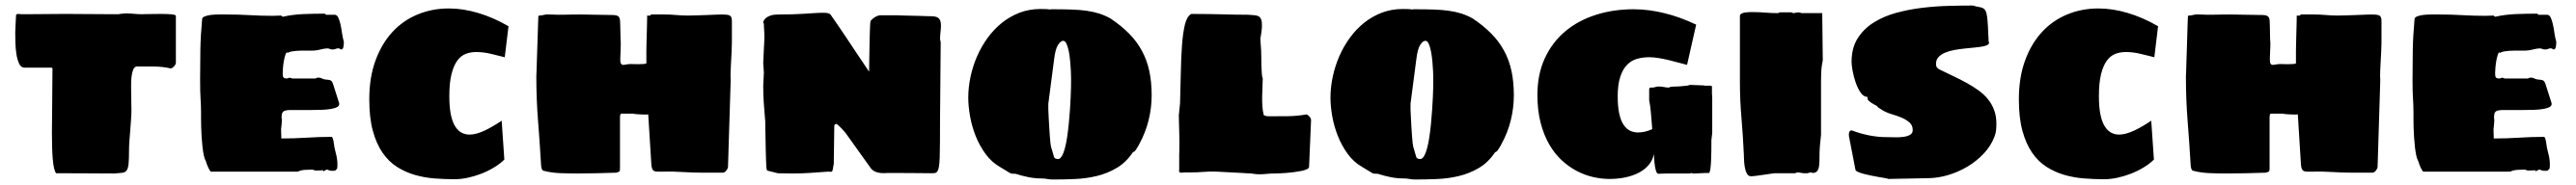

<svg xmlns="http://www.w3.org/2000/svg" viewBox="-20 -631 9396 676"><path d="M168.5 -383.8H69.3Q56.6 -383.8 49.8 -398.4Q43 -413.1 39.8 -433.6Q36.6 -454.1 36.1 -476.1Q35.6 -498 35.6 -512.2Q35.6 -515.6 36.1 -525.9Q36.6 -536.1 37.1 -547.1Q37.6 -558.1 38.1 -566.9Q38.6 -575.7 38.6 -576.2L42.5 -580.1Q51.3 -579.1 61 -579.1Q70.8 -579.1 80.6 -579.1Q113.8 -579.1 147 -579.6Q180.2 -580.1 213.4 -580.1Q217.3 -580.1 231.4 -580.1Q245.6 -580.1 265.1 -579.8Q284.7 -579.6 307.1 -579.6Q329.6 -579.6 350.3 -579.3Q371.1 -579.1 387.7 -579.1Q404.3 -579.1 412.6 -579.1Q414.1 -579.6 418 -580.1Q421.9 -580.6 426 -581.1Q430.2 -581.5 434.1 -581.8Q438 -582 439.5 -582Q453.1 -582 467.8 -580.6Q482.4 -579.1 497.6 -579.1Q504.9 -579.1 523.7 -579.6Q542.5 -580.1 563.5 -580.1Q574.7 -580.1 585.2 -579.8Q595.7 -579.6 603.8 -578.9Q611.8 -578.1 616.7 -576.7Q621.6 -575.2 621.6 -573.2V-401.9Q621.6 -396 615.5 -389.2Q609.4 -382.3 603.5 -380.9Q573.2 -387.7 542 -387.9Q510.7 -388.2 480.5 -388.2Q470.7 -388.2 466.1 -377Q461.4 -365.7 459.7 -349.9Q458 -334 458.3 -316.7Q458.5 -299.3 458.5 -287.1Q458.5 -272 459 -257.3Q459.5 -242.7 459.5 -230Q459.5 -212.9 458 -193.4Q456.5 -173.8 455.1 -154.3Q453.6 -134.8 452.1 -116.2Q450.7 -97.7 450.7 -83Q450.7 -49.3 449 -32.2Q447.3 -15.1 441.7 -7.8Q436 -0.5 425.5 0.5Q415 1.5 397.5 2.9Q370.6 2.9 348.4 2.7Q326.2 2.4 302.7 2.4Q279.3 2.4 251.2 2.2Q223.1 2 184.6 2Q180.2 -3.9 177.2 -16.6Q174.3 -29.3 172.6 -48.1Q170.9 -66.9 170.2 -91.1Q169.4 -115.2 169.4 -144Q169.4 -194.3 170.4 -254.4Q171.4 -314.5 171.4 -380.9Z M710 -340.8Q710 -395.5 710.9 -449Q711.9 -502.4 717.3 -560.1Q717.3 -567.4 727.3 -571.3Q737.3 -575.2 751.2 -576.7Q765.1 -578.1 780.5 -578.1Q795.9 -578.1 806.2 -578.1Q849.1 -578.1 891.1 -575.7Q933.1 -573.2 976.1 -573.2Q983.9 -573.2 990.7 -573.7Q997.6 -574.2 1005.4 -574.2L1011.2 -569.8Q1048.8 -578.1 1088.1 -579.6Q1127.4 -581.1 1164.1 -581.1Q1166.5 -581.1 1168.9 -577.1H1200.2Q1209 -577.1 1213.6 -567.6Q1218.3 -558.1 1221.7 -543.5Q1225.1 -528.8 1227.5 -511.2Q1230 -493.7 1234.4 -478Q1234.4 -468.8 1232.7 -459.5Q1231 -450.2 1224.1 -450.2Q1223.1 -450.2 1220.7 -452.1Q1218.3 -454.1 1217.3 -454.1Q1210.4 -455.1 1205.3 -452.6Q1200.2 -450.2 1193.4 -450.2Q1187 -450.2 1183.3 -452.1Q1179.7 -454.1 1174.3 -454.1Q1165 -454.1 1152.6 -450.9Q1140.1 -447.8 1131.3 -446.8Q1124.5 -445.8 1110.1 -446Q1095.7 -446.3 1079.6 -446Q1063.5 -445.8 1049.1 -443.8Q1034.7 -441.9 1028.3 -437V-439.9Q1023.9 -439.9 1020.8 -430.2Q1017.6 -420.4 1015.4 -407.7Q1013.2 -395 1012.2 -382.1Q1011.2 -369.1 1011.2 -362.8Q1011.2 -351.1 1014.4 -347.7Q1017.6 -344.2 1025.4 -344.2Q1027.8 -344.2 1030.8 -345Q1033.7 -345.7 1035.2 -347.2Q1036.6 -347.2 1040.5 -346.2Q1044.4 -345.2 1046.4 -344.2H1131.3Q1132.3 -345.2 1134.8 -346.2Q1137.2 -347.2 1138.2 -347.2Q1146.5 -348.1 1152.8 -345Q1159.2 -341.8 1165 -340.8Q1172.4 -339.8 1177.2 -339.4Q1182.1 -338.9 1185.5 -337.4Q1189 -335.9 1191.4 -332Q1193.8 -328.1 1196.3 -319.8L1217.3 -253.9Q1218.8 -245.1 1210.4 -240.2Q1202.1 -235.4 1187.5 -232.9Q1172.9 -230.5 1153.6 -229.7Q1134.3 -229 1114.3 -229H1070.3Q1052.7 -229 1040.5 -229Q1028.3 -229 1021 -227.1Q1013.7 -225.1 1010.5 -219.7Q1007.3 -214.4 1007.3 -204.1Q1007.3 -201.7 1007.3 -199.7Q1007.3 -197.8 1007.8 -196.3Q1007.8 -194.3 1008.3 -192.9Q1008.3 -188.5 1007.8 -182.6Q1007.3 -176.8 1006.8 -171.4Q1005.9 -165.5 1005.4 -159.2Q1005.4 -154.8 1005.6 -149.7Q1005.9 -144.5 1005.9 -139.6Q1005.9 -134.8 1006.1 -130.9Q1006.3 -127 1006.3 -125Q1051.8 -125 1097.9 -127.9Q1144 -130.9 1189 -130.9Q1191.9 -130.9 1193.6 -126.5Q1195.3 -122.1 1196.5 -116Q1197.8 -109.9 1198.5 -103Q1199.2 -96.2 1200.2 -91.8Q1202.1 -82 1204.1 -75.2Q1206.1 -68.4 1207.5 -61.5Q1209 -54.7 1210 -46.4Q1210.9 -38.1 1210.9 -25.9Q1210.9 -24.9 1210.7 -23.2Q1210.4 -21.5 1210.4 -19.5Q1210 -17.6 1210 -15.1L1203.1 -7.8Q1201.2 -7.3 1199.2 -7.3Q1197.8 -6.8 1196 -6.8Q1194.3 -6.8 1193.4 -6.8Q1183.6 -6.8 1179.4 -9Q1175.3 -11.2 1172.4 -11.2Q1170.9 -11.2 1165.5 -8.3Q1160.2 -5.4 1159.2 -3.9V-8.8Q1156.2 -8.8 1147.2 -8.3Q1138.2 -7.8 1132.3 -7.8Q1129.4 -7.8 1125.2 -9.5Q1121.1 -11.2 1118.2 -11.2Q1106.9 -11.2 1092.3 -10.3Q1077.6 -9.3 1066.4 -3.9H1048.3H749Q748 -3.9 745.6 -7.8Q743.2 -11.7 740.2 -17.6Q737.3 -23.4 734.9 -30Q732.4 -36.6 731 -42Q726.6 -49.3 723.6 -62.7Q720.7 -76.2 718.8 -93.3Q716.8 -110.4 715.6 -129.2Q714.4 -147.9 713.9 -165.8Q713.4 -183.6 713.4 -198.5Q713.4 -213.4 713.4 -223.1Q713.4 -236.3 712.9 -246.8Q712.4 -257.3 711.7 -269.8Q710.9 -282.2 710.4 -299.1Q710 -315.9 710 -340.8Z M1619.1 -279.8Q1619.1 -240.2 1624.5 -213.4Q1629.9 -186.5 1639.9 -170.2Q1649.9 -153.8 1663.3 -146.5Q1676.8 -139.2 1692.9 -139.2Q1705.6 -139.2 1720 -143.3Q1734.4 -147.5 1749.3 -154.5Q1764.2 -161.6 1779.5 -170.7Q1794.9 -179.7 1810.1 -189.9L1819.8 -47.9Q1802.7 -31.2 1780.5 -18.1Q1758.3 -4.9 1733.9 4.4Q1709.5 13.7 1684.8 18.8Q1660.2 23.9 1638.2 23.9Q1602.1 23.9 1564.9 21Q1527.8 18.1 1493.2 8.1Q1458.5 -2 1428.2 -21.2Q1397.9 -40.5 1375.5 -73Q1353 -105.5 1340.1 -153.1Q1327.1 -200.7 1327.1 -268.1Q1327.1 -347.7 1349.6 -409.4Q1372.1 -471.2 1411.1 -513.7Q1450.2 -556.2 1503.2 -578.1Q1556.2 -600.1 1617.2 -600.1Q1668.9 -600.1 1724.1 -583.7Q1779.3 -567.4 1835 -535.2L1821.3 -421.9Q1796.4 -428.2 1769.5 -434.6Q1742.7 -440.9 1717.3 -440.9Q1696.8 -440.9 1679 -434.1Q1661.1 -427.2 1647.9 -409.2Q1634.8 -391.1 1627 -359.9Q1619.1 -328.6 1619.1 -279.8Z M2546.9 0Q2508.3 0 2471.2 -2.4Q2434.1 -4.9 2395.5 -3.9H2378.9Q2370.6 -3.9 2366.2 -6.1Q2361.8 -8.3 2359.6 -13.4Q2357.4 -18.6 2356.4 -26.9Q2355.5 -35.2 2355 -47.9L2344.7 -212.9Q2342.3 -212.4 2334.5 -212.4Q2326.7 -212.4 2317.4 -212.9Q2308.1 -213.4 2300 -214.1Q2292 -214.8 2289.6 -215.8H2248.5Q2243.2 -215.8 2242.4 -210.4Q2241.7 -205.1 2241.7 -201.2V-195.8V-35.2Q2241.7 -22.5 2241.7 -15.9Q2241.7 -9.3 2240.5 -6.3Q2239.3 -3.4 2236.3 -2.7Q2233.4 -2 2227.5 0Q2191.4 1 2156.7 2Q2122.1 2.9 2086.9 2.9Q2056.6 2.9 2024.2 1.7Q1991.7 0.5 1963.9 -6.8Q1960 -7.3 1958 -10.7Q1956.1 -14.2 1955.1 -18.3Q1954.1 -22.5 1953.9 -26.1Q1953.6 -29.8 1953.6 -30.8Q1949.2 -107.9 1942.9 -187.5Q1936.5 -267.1 1936.5 -352.1Q1937 -359.9 1937.5 -377Q1938 -394 1938.7 -415.8Q1939.5 -437.5 1940.2 -461.4Q1940.9 -485.4 1941.7 -507.1Q1942.4 -528.8 1942.9 -545.9Q1943.4 -563 1943.8 -570.8Q1943.8 -571.8 1944.8 -573Q1945.8 -574.2 1946.8 -574.2Q1956.5 -574.2 1964.4 -576.7Q1972.2 -579.1 1984.9 -578.1Q2002.9 -577.1 2017.3 -577.1Q2031.7 -577.1 2044.9 -577.4Q2058.1 -577.6 2071 -577.9Q2084 -578.1 2099.6 -578.1Q2127.4 -578.1 2155.5 -577.1Q2183.6 -576.2 2212.9 -576.2Q2223.1 -576.2 2229.2 -574.5Q2235.4 -572.8 2238.3 -568.4Q2241.2 -564 2241.9 -556.2Q2242.7 -548.3 2242.7 -536.1Q2242.7 -533.2 2242.9 -526.9Q2243.2 -520.5 2243.2 -513.4Q2243.2 -506.3 2243.4 -500Q2243.7 -493.7 2243.7 -490.2Q2243.7 -486.3 2244.1 -481.9Q2244.6 -477.5 2244.6 -473.1Q2244.6 -456.1 2243.7 -441.9Q2242.7 -427.7 2242.7 -414.1Q2242.7 -402.8 2245.1 -398.7Q2247.6 -394.5 2252.2 -394Q2256.8 -393.6 2264.2 -395.3Q2271.5 -397 2281.7 -397Q2282.7 -397 2291.5 -396.7Q2300.3 -396.5 2310.5 -396.5Q2320.8 -396.5 2329.1 -397.2Q2337.4 -397.9 2337.9 -399.9V-440.9Q2337.9 -445.8 2338.1 -456.1Q2338.4 -466.3 2338.6 -479.7Q2338.9 -493.2 2339.4 -507.6Q2339.8 -522 2340.1 -535.4Q2340.3 -548.8 2340.6 -559.1Q2340.8 -569.3 2340.8 -574.2Q2341.8 -574.2 2344 -574Q2346.2 -573.7 2348.4 -573.7Q2350.6 -573.7 2352.5 -574.7Q2354.5 -575.7 2355 -578.1H2402.8Q2425.3 -578.1 2446.5 -576.2Q2467.8 -574.2 2489.7 -574.2Q2498 -574.2 2515.9 -574.7Q2533.7 -575.2 2553.2 -575.9Q2572.8 -576.7 2590.3 -577.4Q2607.9 -578.1 2615.7 -578.1Q2633.8 -578.1 2641.8 -574.5Q2649.9 -570.8 2649.9 -554.2V-475.1Q2649.9 -460.4 2648.9 -442.9Q2647.9 -425.3 2647 -407.2Q2646 -389.2 2645.3 -371.1Q2644.5 -353 2645.5 -337.9L2635.7 -21Q2635.7 -18.6 2634 -14.9Q2632.3 -11.2 2629.6 -7.8Q2627 -4.4 2623.5 -2.2Q2620.1 0 2616.7 0Z M3409.2 -191.9Q3409.2 -143.6 3408.9 -110.6Q3408.7 -77.6 3408 -55.9Q3407.2 -34.2 3405.3 -22.5Q3403.3 -10.7 3399.9 -5.4Q3396.5 0 3391.4 1Q3386.2 2 3378.4 2Q3351.6 2 3324.7 1.5Q3301.3 1.5 3273.7 1.2Q3246.1 1 3221.2 1Q3215.8 1 3208.5 1.5Q3201.2 2 3192.6 1.2Q3184.1 0.5 3175 -2.9Q3166 -6.3 3158.2 -14.2L3070.3 -137.2Q3068.8 -140.1 3063.2 -147Q3057.6 -153.8 3051 -160.6Q3044.4 -167.5 3038.6 -172.9Q3032.7 -178.2 3030.3 -178.2Q3027.3 -178.2 3025.4 -175.8Q3023.4 -173.3 3023.4 -170.9Q3023.4 -165 3023.2 -153.8Q3022.9 -142.6 3022.9 -128.7Q3022.9 -114.7 3022.5 -99.4Q3022 -84 3022 -70.3Q3022 -56.6 3021.7 -46.1Q3021.5 -35.6 3021.5 -30.8Q3020.5 -28.8 3020 -24.9Q3019.5 -21 3018.8 -16.6Q3018.1 -12.2 3017.1 -8.5Q3016.1 -4.9 3014.2 -3.9Q3013.2 -2.9 3007.8 -3.4Q3002.4 -3.9 3001.5 -3.9Q2967.8 -1.5 2936.5 0.7Q2905.3 2.9 2870.6 2.9Q2865.2 2.9 2856.4 2.7Q2847.7 2.4 2839.1 2.4Q2830.6 2.4 2824.2 2.2Q2817.9 2 2817.4 2L2778.3 -7.8L2776.4 -14.2Q2775.9 -14.2 2775.4 -23.7Q2774.9 -33.2 2774.4 -48.3Q2773.9 -63.5 2773.4 -82.5Q2772.9 -101.6 2772.7 -120.6Q2772.5 -139.6 2772 -157.5Q2771.5 -175.3 2771.5 -188Q2768.6 -219.7 2766.4 -252.4Q2764.2 -285.2 2764.2 -316.9Q2764.2 -318.8 2764.6 -325.9Q2765.1 -333 2765.4 -341.3Q2765.6 -349.6 2766.1 -356.9Q2766.6 -364.3 2766.6 -366.2Q2766.6 -367.7 2766.1 -372.6Q2765.6 -377.4 2765.4 -383.1Q2765.1 -388.7 2764.6 -393.6Q2764.2 -398.4 2764.2 -399.9Q2764.2 -401.9 2764.6 -409.4Q2765.1 -417 2765.4 -425.8Q2765.6 -434.6 2766.1 -442.4Q2766.6 -450.2 2766.6 -452.1Q2766.6 -452.6 2766.8 -458.3Q2767.1 -463.9 2767.6 -471.2Q2768.1 -478.5 2768.3 -486.1Q2768.6 -493.7 2768.6 -498Q2768.6 -500 2768.3 -506.6Q2768.1 -513.2 2767.6 -520.5Q2767.1 -527.8 2766.8 -534.7Q2766.6 -541.5 2766.6 -543.9Q2766.6 -544.9 2764.9 -547.4Q2763.2 -549.8 2764.2 -550.8Q2767.6 -560.1 2774.4 -565.4Q2781.2 -570.8 2789.3 -573.7Q2797.4 -576.7 2806.4 -577.4Q2815.4 -578.1 2823.2 -578.1Q2868.2 -578.1 2901.4 -580.1Q2934.6 -582 2957.3 -583.5Q2980 -585 2992.9 -584Q3005.9 -583 3010.3 -577.1Q3012.7 -573.7 3020.5 -562.3Q3028.3 -550.8 3039.8 -534.2Q3051.3 -517.6 3065.2 -496.6Q3079.1 -475.6 3093.8 -453.6Q3108.4 -431.6 3123 -409.9Q3137.7 -388.2 3150.4 -369.1Q3150.4 -384.3 3150.9 -403.8Q3151.4 -423.3 3151.6 -443.8Q3151.9 -464.4 3152.3 -484.1Q3152.8 -503.9 3153.3 -519.5Q3153.8 -535.2 3154.5 -544.9Q3155.3 -554.7 3156.2 -555.2Q3157.7 -556.6 3161.4 -560.3Q3165 -564 3170.2 -567.4Q3175.3 -570.8 3181.6 -573.2Q3188 -575.7 3195.3 -575.2H3244.6Q3245.6 -575.2 3255.4 -575Q3265.1 -574.7 3279.3 -574.2Q3293.5 -573.7 3309.3 -573.5Q3325.2 -573.2 3339.1 -572.8Q3353 -572.3 3362.3 -572Q3371.6 -571.8 3372.6 -571.8Q3382.8 -571.8 3390.1 -570.6Q3397.5 -569.3 3402.6 -565.7Q3407.7 -562 3410.2 -554.9Q3412.6 -547.9 3412.6 -536.1Q3412.6 -533.2 3412.1 -526.9Q3411.6 -520.5 3410.9 -513.4Q3410.2 -506.3 3409.7 -499.8Q3409.2 -493.2 3409.2 -490.2Q3409.2 -486.8 3410.4 -482.7Q3411.6 -478.5 3411.6 -474.1Q3411.6 -468.3 3411.4 -446.8Q3411.1 -425.3 3410.9 -396Q3410.6 -366.7 3410.4 -333.3Q3410.2 -299.8 3409.9 -270.5Q3409.7 -241.2 3409.4 -219.5Q3409.2 -197.8 3409.2 -191.9Z M3778.3 21Q3755.4 21 3731.9 16.4Q3708.5 11.7 3684.1 3.9H3677.2Q3672.9 3.9 3669.7 3.2Q3666.5 2.4 3661.9 -0.2Q3657.2 -2.9 3649.9 -7.6Q3642.6 -12.2 3629.4 -20Q3597.2 -38.1 3575 -68.8Q3552.7 -99.6 3538.8 -135Q3524.9 -170.4 3518.6 -207Q3512.2 -243.7 3512.2 -273.9Q3512.2 -312 3520.5 -350.8Q3528.8 -389.6 3544.4 -425.5Q3560.1 -461.4 3583 -492.9Q3606 -524.4 3635.3 -547.9Q3664.6 -571.3 3699.7 -584.7Q3734.9 -598.1 3775.4 -598.1Q3784.2 -598.1 3793.2 -597.9Q3802.2 -597.7 3811 -596.2Q3812.5 -597.2 3814.7 -597.2Q3816.9 -597.2 3818.4 -597.2Q3857.9 -597.2 3888.2 -596.2Q3918.5 -595.2 3943.1 -591.8Q3967.8 -588.4 3988.8 -581.8Q4009.8 -575.2 4030.3 -564Q4069.8 -537.6 4098.1 -509Q4126.5 -480.5 4145 -446.5Q4163.6 -412.6 4172.4 -372.3Q4181.2 -332 4181.2 -283.2Q4181.2 -236.3 4169.9 -191.2Q4158.7 -146 4136.2 -105Q4134.8 -102.1 4132.1 -97.4Q4129.4 -92.8 4126.7 -88.6Q4124 -84.5 4121.8 -81.3Q4119.6 -78.1 4119.1 -78.1L4112.3 -74.2Q4087.9 -37.6 4053.7 -17.3Q4019.5 2.9 3980.7 12.2Q3941.9 21.5 3900.6 23.2Q3859.4 24.9 3821.3 24.9Q3810.1 24.9 3799.8 22.9Q3789.6 21 3778.3 21ZM3804.2 -231.9Q3804.2 -229.5 3804.7 -219.5Q3805.2 -209.5 3805.9 -195.3Q3806.6 -181.2 3807.6 -165Q3808.6 -148.9 3809.6 -134.5Q3810.5 -120.1 3811.8 -109.4Q3813 -98.6 3814 -95.2L3825.2 -57.1Q3826.2 -53.2 3830.8 -51.5Q3835.4 -49.8 3839.4 -49.8Q3847.2 -49.8 3853.5 -60.5Q3859.9 -71.3 3864.7 -89.4Q3869.6 -107.4 3873 -130.9Q3876.5 -154.3 3878.9 -179.4Q3881.3 -204.6 3883.1 -229.5Q3884.8 -254.4 3885.7 -275.9Q3886.7 -297.4 3887 -313.2Q3887.2 -329.1 3887.2 -335.9Q3887.2 -334 3887.2 -344Q3887.2 -354 3886.5 -370.4Q3885.7 -386.7 3884 -406Q3882.3 -425.3 3879.2 -442.1Q3876 -459 3870.8 -470.5Q3865.7 -481.9 3858.4 -481.9Q3849.1 -481.9 3839.4 -466.6Q3829.6 -451.2 3825.2 -413.1L3804.2 -252Z M4284.7 -252.9Q4286.6 -312 4287.6 -367.7Q4288.6 -423.3 4292 -467.8Q4295.4 -512.2 4302.7 -542Q4310.1 -571.8 4325.7 -580.1Q4364.3 -580.1 4391.4 -579.6Q4418.5 -579.1 4441.2 -578.6Q4463.9 -578.1 4485.1 -577.6Q4506.3 -577.1 4533.7 -577.1Q4546.9 -576.2 4556.4 -575.4Q4565.9 -574.7 4572.3 -570.8Q4578.6 -566.9 4581.3 -558.1Q4584 -549.3 4583.5 -532.2Q4583.5 -530.8 4582.8 -524.7Q4582 -518.6 4581.3 -511.5Q4580.6 -504.4 4579.3 -498.5Q4578.1 -492.7 4577.6 -491.2Q4577.6 -488.8 4578.1 -481.9Q4578.6 -475.1 4579.1 -467.5Q4579.6 -460 4580.1 -453.6Q4580.6 -447.3 4580.6 -445.8Q4581.1 -437.5 4581.1 -422.6Q4581.1 -407.7 4581.5 -391.8Q4582 -376 4583 -362.5Q4584 -349.1 4586.4 -344.2Q4586.4 -329.6 4585.4 -312.3Q4584.5 -294.9 4584.2 -277.1Q4584 -259.3 4585.2 -241.9Q4586.4 -224.6 4590.3 -210Q4598.1 -207 4602.3 -206.5Q4606.4 -206.1 4613.3 -206.1Q4645.5 -206.1 4679.4 -206.5Q4713.4 -207 4745.6 -212.9Q4751.5 -211.4 4757.1 -204.8Q4762.7 -198.2 4762.7 -191.9L4755.4 -21Q4754.9 -16.1 4747.1 -12.5Q4739.3 -8.8 4727.1 -6.3Q4714.8 -3.9 4700.2 -2Q4685.5 0 4671.9 1Q4658.2 2 4647 2.4Q4635.7 2.9 4630.4 2.9Q4615.2 2.9 4600.6 4.4Q4585.9 5.9 4572.3 5.9Q4570.8 5.9 4566.9 5.6Q4563 5.4 4558.8 4.9Q4554.7 4.4 4550.8 3.9Q4546.9 3.4 4545.4 2.9Q4540.5 2.9 4529.8 2.2Q4519 1.5 4505.4 0.7Q4491.7 0 4477.1 -0.7Q4462.4 -1.5 4449.7 -2.2Q4437 -2.9 4427.7 -3.4Q4418.5 -3.9 4416.5 -3.9Q4393.1 -4.9 4370.4 -2.9Q4347.7 -1 4323.2 -1Q4313 -1 4303.7 -1Q4294.4 -1 4285.6 0L4281.2 -3.9Q4281.7 -4.4 4281.7 -15.1Q4281.7 -25.9 4281.7 -39.6Q4281.7 -53.2 4281.7 -65.7Q4281.7 -78.1 4282.2 -82Q4282.7 -96.2 4282.5 -114.7Q4282.2 -133.3 4281.7 -151.4Q4281.2 -169.4 4280.8 -185.3Q4280.3 -201.2 4280.3 -210Z M5099.6 21Q5076.7 21 5053.2 16.4Q5029.8 11.7 5005.4 3.9H4998.5Q4994.1 3.9 4991 3.2Q4987.8 2.4 4983.2 -0.2Q4978.5 -2.9 4971.2 -7.6Q4963.9 -12.2 4950.7 -20Q4918.5 -38.1 4896.2 -68.8Q4874 -99.6 4860.1 -135Q4846.2 -170.4 4839.8 -207Q4833.5 -243.7 4833.5 -273.9Q4833.5 -312 4841.8 -350.8Q4850.1 -389.6 4865.7 -425.5Q4881.3 -461.4 4904.3 -492.9Q4927.2 -524.4 4956.5 -547.9Q4985.8 -571.3 5021 -584.7Q5056.2 -598.1 5096.7 -598.1Q5105.5 -598.1 5114.5 -597.9Q5123.5 -597.7 5132.3 -596.2Q5133.8 -597.2 5136 -597.2Q5138.2 -597.2 5139.6 -597.2Q5179.2 -597.2 5209.5 -596.2Q5239.7 -595.2 5264.4 -591.8Q5289.1 -588.4 5310.1 -581.8Q5331.1 -575.2 5351.6 -564Q5391.1 -537.6 5419.4 -509Q5447.8 -480.5 5466.3 -446.5Q5484.9 -412.6 5493.7 -372.3Q5502.4 -332 5502.4 -283.2Q5502.4 -236.3 5491.2 -191.2Q5480 -146 5457.5 -105Q5456.1 -102.1 5453.4 -97.4Q5450.7 -92.8 5448 -88.6Q5445.3 -84.5 5443.1 -81.3Q5440.9 -78.1 5440.4 -78.1L5433.6 -74.2Q5409.2 -37.6 5375 -17.3Q5340.8 2.9 5302 12.2Q5263.2 21.5 5221.9 23.2Q5180.7 24.9 5142.6 24.9Q5131.3 24.9 5121.1 22.9Q5110.8 21 5099.6 21ZM5125.5 -231.9Q5125.5 -229.5 5126 -219.5Q5126.5 -209.5 5127.2 -195.3Q5127.9 -181.2 5128.9 -165Q5129.9 -148.9 5130.9 -134.5Q5131.8 -120.1 5133.1 -109.4Q5134.3 -98.6 5135.3 -95.2L5146.5 -57.1Q5147.5 -53.2 5152.1 -51.5Q5156.7 -49.8 5160.6 -49.8Q5168.5 -49.8 5174.8 -60.5Q5181.2 -71.3 5186 -89.4Q5190.9 -107.4 5194.3 -130.9Q5197.8 -154.3 5200.2 -179.4Q5202.6 -204.6 5204.3 -229.5Q5206.1 -254.4 5207 -275.9Q5208 -297.4 5208.3 -313.2Q5208.5 -329.1 5208.5 -335.9Q5208.5 -334 5208.5 -344Q5208.5 -354 5207.8 -370.4Q5207 -386.7 5205.3 -406Q5203.6 -425.3 5200.4 -442.1Q5197.3 -459 5192.1 -470.5Q5187 -481.9 5179.7 -481.9Q5170.4 -481.9 5160.6 -466.6Q5150.9 -451.2 5146.5 -413.1L5125.5 -252Z M6223.1 -119.1Q6223.1 -98.6 6222.9 -79.6Q6222.7 -60.5 6221.9 -44.4Q6221.2 -28.3 6219.7 -16.6Q6218.3 -4.9 6215.3 1Q6208 1 6199 1.2Q6189.9 1.5 6181.6 2Q6172.4 2.4 6162.1 2.9H6160.2Q6153.3 2.9 6151.4 2Q6149.9 1.5 6150.4 1Q6148.9 1 6147.9 1.5Q6145.5 2.4 6145.5 2.9H6059.1Q6058.6 2.9 6054.7 3.2Q6050.8 3.4 6045.7 3.4Q6040.5 3.4 6035.9 3.7Q6031.2 3.9 6029.3 3.9Q6022.5 3.9 6018.6 -15.9Q6014.6 -35.6 6013.2 -67.9Q6008.8 -45.4 5994.4 -28.3Q5980 -11.2 5958.5 0Q5937 11.2 5909.4 17.1Q5881.8 22.9 5851.1 22.9Q5822.3 22.9 5791.5 15.9Q5760.7 8.8 5731.4 -6.6Q5702.1 -22 5676.3 -46.1Q5650.4 -70.3 5630.9 -104.5Q5611.3 -138.7 5599.9 -183.3Q5588.4 -228 5588.4 -284.2Q5588.4 -359.4 5615.2 -417.7Q5642.1 -476.1 5689.2 -515.9Q5736.3 -555.7 5800.5 -576.4Q5864.7 -597.2 5939.5 -597.2Q5993.7 -597.2 6051.5 -583Q6109.4 -568.8 6167.5 -541L6134.3 -394Q6118.2 -397.9 6100.8 -402.8Q6083.5 -407.7 6065.7 -411.9Q6047.9 -416 6030.3 -418.9Q6012.7 -421.9 5996.1 -421.9Q5972.2 -421.9 5951.2 -415.8Q5930.2 -409.7 5914.8 -393.6Q5899.4 -377.4 5890.4 -349.6Q5881.3 -321.8 5881.3 -278.8Q5881.3 -241.7 5886.7 -216.6Q5892.1 -191.4 5902.1 -176Q5912.1 -160.6 5925.5 -153.8Q5939 -147 5955.1 -147Q5967.3 -147 5980.5 -149.9Q5993.7 -152.8 6007.3 -159.2Q6004.9 -187 6002.9 -213.6Q6001 -240.2 5996.1 -265.1V-304.2Q5996.1 -311 6001.5 -311H6007.3Q6013.2 -311 6018.8 -313Q6024.4 -314.9 6031.2 -314.9Q6041 -314.9 6049.8 -313Q6058.6 -311 6068.4 -311Q6071.3 -313.5 6078.4 -314.2Q6085.4 -314.9 6094.2 -314.9Q6106.4 -314.9 6117.7 -316.4Q6128.9 -317.9 6134.3 -317.9L6145.5 -320.8Q6160.2 -320.3 6172.4 -319.8Q6182.1 -319.3 6190.7 -319.1Q6199.2 -318.8 6199.2 -317.9H6221.2L6225.1 -315.9V-288.1Q6225.6 -284.2 6225.8 -281.2Q6226.1 -278.3 6226.1 -273.2Q6226.1 -268.1 6226.1 -258.8Q6226.1 -249.5 6226.1 -232.9V-145Q6226.1 -144.5 6225.6 -140.6Q6225.1 -136.7 6224.6 -132.1Q6224.1 -127.4 6223.6 -123.5Q6223.1 -119.6 6223.1 -119.1Z M6619.1 -100.1Q6617.2 -77.1 6617.4 -58.6Q6617.7 -40 6616.2 -26.9Q6614.7 -13.7 6609.4 -6.3Q6604 1 6591.3 1Q6590.3 1 6589.4 0Q6588.4 -1 6587.4 -1Q6585.9 -1 6583.5 -0.5Q6581.1 0 6578.6 0.5Q6576.2 1.5 6573.2 2Q6564.5 2.4 6559.3 2Q6554.2 1.5 6550.3 0.7Q6546.4 0 6543.5 -0.5Q6540.5 -1 6536.1 -1Q6535.2 -1 6532.7 0Q6530.3 1 6529.3 2H6454.1Q6452.6 2 6440.7 3.7Q6428.7 5.4 6414.1 7.6Q6399.4 9.8 6386 11.5Q6372.6 13.2 6368.2 13.2Q6357.4 13.2 6352.1 2.4Q6346.7 -8.3 6344.5 -22.5Q6342.3 -36.6 6342 -50.3Q6341.8 -64 6341.3 -69.8Q6338.4 -133.3 6332.8 -199.7Q6327.1 -266.1 6327.1 -330.1V-572.8Q6327.1 -578.1 6332.5 -581.1Q6337.9 -584 6345.2 -585.2Q6352.5 -586.4 6360.4 -586.7Q6368.2 -586.9 6373 -586.9Q6396.5 -586.9 6418.9 -585Q6441.4 -583 6467.3 -583L6471.2 -585.9H6515.1Q6516.1 -585 6518.8 -584Q6521.5 -583 6522.5 -583Q6522.9 -583 6525.6 -583.5Q6528.3 -584 6531.2 -584.5Q6534.2 -585 6536.4 -585.4Q6538.6 -585.9 6539.1 -585.9Q6541.5 -585.9 6546.6 -584.7Q6551.8 -583.5 6553.2 -583H6627.4L6629.4 -411.1Q6628.4 -408.2 6625.7 -389.6Q6623 -371.1 6623 -333V-138.2Z M6724.6 -140.1Q6724.6 -145.5 6726.6 -149.7Q6728.5 -153.8 6734.4 -154.8Q6800.3 -129.9 6862.3 -129.9Q6876 -129.9 6892.8 -129.4Q6909.7 -128.9 6923.8 -130.9Q6938 -132.8 6947.8 -138.4Q6957.5 -144 6957.5 -155.8Q6957.5 -172.9 6946 -183.1Q6934.6 -193.4 6918.5 -200.4Q6902.3 -207.5 6884.5 -212.6Q6866.7 -217.8 6854.5 -224.1Q6853.5 -224.6 6850.1 -226.6Q6846.7 -228.5 6842.5 -231.2Q6838.4 -233.9 6834 -236.8Q6829.6 -239.7 6827.6 -241.2Q6832 -241.2 6827.1 -243.7Q6822.3 -246.1 6814.5 -250.5Q6806.6 -254.9 6799.6 -260.5Q6792.5 -266.1 6792.5 -272V-276.9Q6778.3 -276.9 6767.6 -292.5Q6756.8 -308.1 6749.5 -329.3Q6742.2 -350.6 6738.3 -371.8Q6734.4 -393.1 6734.4 -404.8Q6734.4 -455.6 6756.3 -490.5Q6778.3 -525.4 6814.5 -548.3Q6850.6 -571.3 6897 -584Q6943.4 -596.7 6992.7 -602.5Q7042 -608.4 7089.8 -609.6Q7137.7 -610.8 7176.8 -610.8Q7189.9 -606.9 7199 -605.5Q7208 -604 7213.9 -601.1Q7219.7 -598.1 7223.1 -591.8Q7226.6 -585.4 7228.5 -572.3Q7230.5 -559.1 7231.7 -536.9Q7232.9 -514.6 7234.4 -480Q7238.3 -472.7 7232.4 -468.3Q7226.6 -463.9 7213.9 -461.4Q7201.2 -459 7183.3 -457.3Q7165.5 -455.6 7146.5 -453.6Q7127.4 -451.7 7108.9 -448.2Q7090.3 -444.8 7075.4 -438.5Q7060.5 -432.1 7051.5 -422.4Q7042.5 -412.6 7042.5 -397.9Q7042.5 -391.1 7044.2 -387.2Q7045.9 -383.3 7053.7 -377.9Q7080.1 -364.7 7105.7 -352.8Q7131.3 -340.8 7154.5 -327.9Q7177.7 -314.9 7197.5 -300.8Q7217.3 -286.6 7231.7 -268.8Q7246.1 -251 7254.4 -229Q7262.7 -207 7262.7 -179.2Q7262.7 -165.5 7261.5 -154.3Q7260.3 -143.1 7255.4 -130.9Q7242.7 -97.7 7216.8 -70.1Q7190.9 -42.5 7158 -22.7Q7125 -2.9 7087.9 8.3Q7050.8 19.5 7015.6 20L6868.7 22.9Q6866.2 21.5 6856.7 19.8Q6847.2 18.1 6834 15.9Q6820.8 13.7 6806.2 10.7Q6791.5 7.8 6778.8 4.4Q6766.1 1 6757.6 -2.9Q6749 -6.8 6748.5 -11.2L6724.6 -134.8Z M7636.7 -279.8Q7636.7 -240.2 7642.1 -213.4Q7647.5 -186.5 7657.5 -170.2Q7667.5 -153.8 7680.9 -146.5Q7694.3 -139.2 7710.4 -139.2Q7723.1 -139.2 7737.5 -143.3Q7752 -147.5 7766.8 -154.5Q7781.7 -161.6 7797.1 -170.7Q7812.5 -179.7 7827.6 -189.9L7837.4 -47.9Q7820.3 -31.2 7798.1 -18.1Q7775.9 -4.9 7751.5 4.4Q7727.1 13.7 7702.4 18.8Q7677.7 23.9 7655.8 23.9Q7619.6 23.9 7582.5 21Q7545.4 18.1 7510.7 8.1Q7476.1 -2 7445.8 -21.2Q7415.5 -40.5 7393.1 -73Q7370.6 -105.5 7357.7 -153.1Q7344.7 -200.7 7344.7 -268.1Q7344.7 -347.7 7367.2 -409.4Q7389.6 -471.2 7428.7 -513.7Q7467.8 -556.2 7520.8 -578.1Q7573.7 -600.1 7634.8 -600.1Q7686.5 -600.1 7741.7 -583.7Q7796.9 -567.4 7852.5 -535.2L7838.9 -421.9Q7814 -428.2 7787.1 -434.6Q7760.3 -440.9 7734.9 -440.9Q7714.4 -440.9 7696.5 -434.1Q7678.7 -427.2 7665.5 -409.2Q7652.3 -391.1 7644.5 -359.9Q7636.7 -328.6 7636.7 -279.8Z M8564.5 0Q8525.9 0 8488.8 -2.4Q8451.7 -4.9 8413.1 -3.9H8396.5Q8388.2 -3.9 8383.8 -6.1Q8379.4 -8.3 8377.2 -13.4Q8375 -18.6 8374 -26.9Q8373 -35.2 8372.6 -47.9L8362.3 -212.9Q8359.9 -212.4 8352.1 -212.4Q8344.2 -212.4 8335 -212.9Q8325.7 -213.4 8317.6 -214.1Q8309.6 -214.8 8307.1 -215.8H8266.1Q8260.7 -215.8 8260 -210.4Q8259.3 -205.1 8259.3 -201.2V-195.8V-35.2Q8259.3 -22.5 8259.3 -15.9Q8259.3 -9.3 8258.1 -6.3Q8256.8 -3.4 8253.9 -2.7Q8251 -2 8245.1 0Q8209 1 8174.3 2Q8139.6 2.9 8104.5 2.9Q8074.2 2.9 8041.7 1.7Q8009.3 0.5 7981.4 -6.8Q7977.5 -7.3 7975.6 -10.7Q7973.6 -14.2 7972.7 -18.3Q7971.7 -22.5 7971.4 -26.1Q7971.2 -29.8 7971.2 -30.8Q7966.8 -107.9 7960.4 -187.5Q7954.1 -267.1 7954.1 -352.1Q7954.6 -359.9 7955.1 -377Q7955.6 -394 7956.3 -415.8Q7957 -437.5 7957.8 -461.4Q7958.5 -485.4 7959.2 -507.1Q7960 -528.8 7960.4 -545.9Q7960.9 -563 7961.4 -570.8Q7961.4 -571.8 7962.4 -573Q7963.4 -574.2 7964.4 -574.2Q7974.1 -574.2 7981.9 -576.7Q7989.7 -579.1 8002.4 -578.1Q8020.5 -577.1 8034.9 -577.1Q8049.3 -577.1 8062.5 -577.4Q8075.7 -577.6 8088.6 -577.9Q8101.6 -578.1 8117.2 -578.1Q8145 -578.1 8173.1 -577.1Q8201.2 -576.2 8230.5 -576.2Q8240.7 -576.2 8246.8 -574.5Q8252.9 -572.8 8255.9 -568.4Q8258.8 -564 8259.5 -556.2Q8260.3 -548.3 8260.3 -536.1Q8260.3 -533.2 8260.5 -526.9Q8260.7 -520.5 8260.7 -513.4Q8260.7 -506.3 8261 -500Q8261.2 -493.7 8261.2 -490.2Q8261.2 -486.3 8261.7 -481.9Q8262.2 -477.5 8262.2 -473.1Q8262.2 -456.1 8261.2 -441.9Q8260.3 -427.7 8260.3 -414.1Q8260.3 -402.8 8262.7 -398.7Q8265.1 -394.5 8269.8 -394Q8274.4 -393.6 8281.7 -395.3Q8289.1 -397 8299.3 -397Q8300.3 -397 8309.1 -396.7Q8317.9 -396.5 8328.1 -396.5Q8338.4 -396.5 8346.7 -397.2Q8355 -397.9 8355.5 -399.9V-440.9Q8355.5 -445.8 8355.7 -456.1Q8356 -466.3 8356.2 -479.7Q8356.4 -493.2 8356.9 -507.6Q8357.4 -522 8357.7 -535.4Q8357.9 -548.8 8358.2 -559.1Q8358.4 -569.3 8358.4 -574.2Q8359.4 -574.2 8361.6 -574Q8363.8 -573.7 8366 -573.7Q8368.2 -573.7 8370.1 -574.7Q8372.1 -575.7 8372.6 -578.1H8420.4Q8442.9 -578.1 8464.1 -576.2Q8485.4 -574.2 8507.3 -574.2Q8515.6 -574.2 8533.4 -574.7Q8551.3 -575.2 8570.8 -575.9Q8590.3 -576.7 8607.9 -577.4Q8625.5 -578.1 8633.3 -578.1Q8651.4 -578.1 8659.4 -574.5Q8667.5 -570.8 8667.5 -554.2V-475.1Q8667.5 -460.4 8666.5 -442.9Q8665.5 -425.3 8664.6 -407.2Q8663.6 -389.2 8662.8 -371.1Q8662.1 -353 8663.1 -337.9L8653.3 -21Q8653.3 -18.6 8651.6 -14.9Q8649.9 -11.2 8647.2 -7.8Q8644.5 -4.4 8641.1 -2.2Q8637.7 0 8634.3 0Z M8780.8 -340.8Q8780.8 -395.5 8781.7 -449Q8782.7 -502.4 8788.1 -560.1Q8788.1 -567.4 8798.1 -571.3Q8808.1 -575.2 8822 -576.7Q8835.9 -578.1 8851.3 -578.1Q8866.7 -578.1 8877 -578.1Q8919.9 -578.1 8961.9 -575.7Q9003.9 -573.2 9046.9 -573.2Q9054.7 -573.2 9061.5 -573.7Q9068.4 -574.2 9076.2 -574.2L9082 -569.8Q9119.6 -578.1 9158.9 -579.6Q9198.2 -581.1 9234.9 -581.1Q9237.3 -581.1 9239.7 -577.1H9271Q9279.8 -577.1 9284.4 -567.6Q9289.1 -558.1 9292.5 -543.5Q9295.9 -528.8 9298.3 -511.2Q9300.8 -493.7 9305.2 -478Q9305.2 -468.8 9303.5 -459.5Q9301.8 -450.2 9294.9 -450.2Q9293.9 -450.2 9291.5 -452.1Q9289.1 -454.1 9288.1 -454.1Q9281.2 -455.1 9276.1 -452.6Q9271 -450.2 9264.2 -450.2Q9257.8 -450.2 9254.2 -452.1Q9250.5 -454.1 9245.1 -454.1Q9235.8 -454.1 9223.4 -450.9Q9210.9 -447.8 9202.1 -446.8Q9195.3 -445.8 9180.9 -446Q9166.5 -446.3 9150.4 -446Q9134.3 -445.8 9119.9 -443.8Q9105.5 -441.9 9099.1 -437V-439.9Q9094.7 -439.9 9091.6 -430.2Q9088.4 -420.4 9086.2 -407.7Q9084 -395 9083 -382.1Q9082 -369.1 9082 -362.8Q9082 -351.1 9085.2 -347.7Q9088.4 -344.2 9096.2 -344.2Q9098.6 -344.2 9101.6 -345Q9104.5 -345.7 9106 -347.2Q9107.4 -347.2 9111.3 -346.2Q9115.2 -345.2 9117.2 -344.2H9202.1Q9203.1 -345.2 9205.6 -346.2Q9208 -347.2 9209 -347.2Q9217.3 -348.1 9223.6 -345Q9230 -341.8 9235.8 -340.8Q9243.2 -339.8 9248 -339.4Q9252.9 -338.9 9256.3 -337.4Q9259.8 -335.9 9262.2 -332Q9264.6 -328.1 9267.1 -319.8L9288.1 -253.9Q9289.6 -245.1 9281.2 -240.2Q9272.9 -235.4 9258.3 -232.9Q9243.7 -230.5 9224.4 -229.7Q9205.1 -229 9185.1 -229H9141.1Q9123.5 -229 9111.3 -229Q9099.1 -229 9091.8 -227.1Q9084.5 -225.1 9081.3 -219.7Q9078.1 -214.4 9078.1 -204.1Q9078.1 -201.7 9078.1 -199.7Q9078.1 -197.8 9078.6 -196.3Q9078.6 -194.3 9079.1 -192.9Q9079.1 -188.5 9078.6 -182.6Q9078.1 -176.8 9077.6 -171.4Q9076.7 -165.5 9076.2 -159.2Q9076.2 -154.8 9076.4 -149.7Q9076.7 -144.5 9076.7 -139.6Q9076.7 -134.8 9076.9 -130.9Q9077.1 -127 9077.1 -125Q9122.6 -125 9168.7 -127.9Q9214.8 -130.9 9259.8 -130.9Q9262.7 -130.9 9264.4 -126.5Q9266.1 -122.1 9267.3 -116Q9268.6 -109.9 9269.3 -103Q9270 -96.2 9271 -91.8Q9272.9 -82 9274.9 -75.2Q9276.9 -68.4 9278.3 -61.5Q9279.8 -54.7 9280.8 -46.4Q9281.7 -38.1 9281.7 -25.9Q9281.7 -24.9 9281.5 -23.2Q9281.2 -21.5 9281.2 -19.5Q9280.8 -17.6 9280.8 -15.1L9273.9 -7.8Q9272 -7.3 9270 -7.3Q9268.6 -6.8 9266.8 -6.8Q9265.1 -6.8 9264.2 -6.8Q9254.4 -6.8 9250.2 -9Q9246.1 -11.2 9243.2 -11.2Q9241.7 -11.2 9236.3 -8.3Q9231 -5.4 9230 -3.9V-8.8Q9227.1 -8.8 9218 -8.3Q9209 -7.8 9203.1 -7.8Q9200.2 -7.8 9196 -9.5Q9191.9 -11.2 9189 -11.2Q9177.7 -11.2 9163.1 -10.3Q9148.4 -9.3 9137.2 -3.9H9119.1H8819.8Q8818.8 -3.9 8816.4 -7.8Q8814 -11.7 8811 -17.6Q8808.1 -23.4 8805.7 -30Q8803.2 -36.6 8801.8 -42Q8797.4 -49.3 8794.4 -62.7Q8791.5 -76.2 8789.6 -93.3Q8787.6 -110.4 8786.4 -129.2Q8785.2 -147.9 8784.7 -165.8Q8784.2 -183.6 8784.2 -198.5Q8784.2 -213.4 8784.2 -223.1Q8784.2 -236.3 8783.7 -246.8Q8783.2 -257.3 8782.5 -269.8Q8781.7 -282.2 8781.2 -299.1Q8780.8 -315.9 8780.8 -340.8Z"/></svg>

Font: Sigmar One
Style: Regular
Weight: 400
Version: Version 1.000